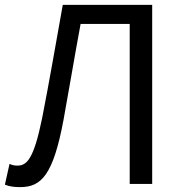

<svg xmlns="http://www.w3.org/2000/svg" viewBox="-20 -753 744 786"><path d="M63 13C150 13 198 -38 240 -262C264 -393 285 -521 310 -655H511V0H603V-733H237C208 -572 183 -425 153 -272C118 -99 89 -75 51 -75C39 -75 30 -77 19 -82L0 3C20 11 39 13 63 13Z"/></svg>

Font: Noto Sans KR Regular
Style: Regular
Weight: 400
Designer: Ryoko NISHIZUKA  (kana & ideographs); Paul D. Hunt (Latin, Greek & Cyrillic); Wenlong ZHANG  (bopomofo); Sandoll Communi
Foundry: Adobe Systems Incorporated
Version: Version 1.004;PS 1.004;hotconv 1.0.82;makeotf.lib2.5.63406